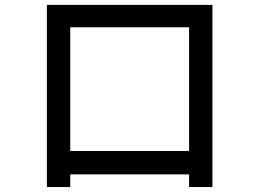

<svg xmlns="http://www.w3.org/2000/svg" viewBox="-20 -711 1040 770"><path d="M832 39.1H738.3V-11.7H261.7V39.1H168V-691.4H832ZM738.3 -105.5V-601.6H261.7V-105.5Z"/></svg>

Font: WenQuanYi Micro Hei
Style: Regular
Weight: 400
Foundry: Ascender Corporation
Version: Version 0.2.0-beta